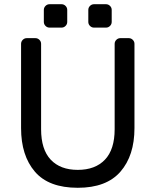

<svg xmlns="http://www.w3.org/2000/svg" viewBox="-20 -881 738 911"><path d="M618 -673V-273Q618 -143 551.5 -66.5Q485 10 349 10Q211 10 145.5 -66.5Q80 -143 80 -273V-673Q80 -684 88 -692Q96 -700 107 -700H148Q159 -700 167 -692Q175 -684 175 -673V-268Q175 -172 220.5 -123.5Q266 -75 349 -75Q432 -75 478 -123.5Q524 -172 524 -268V-673Q524 -684 532 -692Q540 -700 551 -700H591Q602 -700 610 -692Q618 -684 618 -673ZM272 -750H215Q204 -750 196 -758Q188 -766 188 -777V-834Q188 -845 196 -853Q204 -861 215 -861H272Q283 -861 291 -853Q299 -845 299 -834V-777Q299 -766 291 -758Q283 -750 272 -750ZM483 -750H426Q415 -750 407 -758Q399 -766 399 -777V-834Q399 -845 407 -853Q415 -861 426 -861H483Q494 -861 502 -853Q510 -845 510 -834V-777Q510 -766 502 -758Q494 -750 483 -750Z"/></svg>

Font: Rubik
Style: Regular
Weight: 400
Designer: Hubert & Fischer
Foundry: Hubert & Fischer
Version: Version 1.100